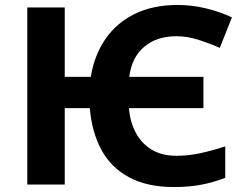

<svg xmlns="http://www.w3.org/2000/svg" viewBox="-20 -744 990 774"><path d="M681 10Q573 10 500 -29.5Q427 -69 388.5 -140.5Q350 -212 342 -308H241V0H90V-714H241V-434H346Q360 -521 404.5 -586Q449 -651 522.5 -687.5Q596 -724 696 -724Q753 -724 809.5 -710.5Q866 -697 915 -674L866 -551Q823 -570 778.5 -584Q734 -598 692 -598Q612 -598 561.5 -555.5Q511 -513 501 -434H800V-308H500Q504 -253 527 -209.5Q550 -166 591 -141Q632 -116 691 -116Q738 -116 785.5 -126Q833 -136 888 -154V-27Q838 -8 789.5 1Q741 10 681 10Z"/></svg>

Font: Noto IKEA Simplified Chinese
Style: Bold
Weight: 700
Designer: Monotype Design Team
Foundry: Monotype Imaging Inc.
Version: Version 1.100